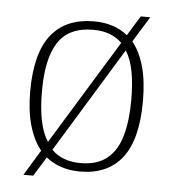

<svg xmlns="http://www.w3.org/2000/svg" viewBox="-47 -620 636 704"><g transform="rotate(5 270.5 -268.0)"><path d="M122 -54Q94 -88 78.5 -141.5Q63 -195 63 -267Q63 -407 116.5 -475Q170 -543 274 -543Q349 -543 398 -503L443 -576H478L420 -482Q448 -448 463 -394.5Q478 -341 478 -267Q478 -126 425 -58Q372 10 270 10Q233 10 201 -0.5Q169 -11 145 -31L101 40H65ZM270 -21Q331 -21 367.5 -51Q404 -81 419.5 -136.5Q435 -192 435 -267Q435 -328 426.5 -372.5Q418 -417 399 -447L163 -61Q182 -41 209 -31Q236 -21 270 -21ZM380 -473Q361 -492 334.5 -502Q308 -512 274 -512Q184 -512 144.5 -451Q105 -390 106 -267Q106 -210 115 -164.5Q124 -119 144 -88Z"/></g></svg>

Font: Noto Serif Hebrew ExtraLight
Style: Regular
Weight: 250
Version: Version 2.003